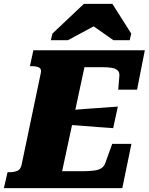

<svg xmlns="http://www.w3.org/2000/svg" viewBox="-56 -969 766 989"><path d="M621 -228 574 0H-36L-17 -82H-7Q16 -82 33 -89Q50 -96 55 -119L154 -592Q159 -614 145.5 -621Q132 -628 108 -628H98L116 -710H690L650 -507H553L559 -579Q560 -597 550 -606.5Q540 -616 520 -619.5Q500 -623 470 -623H379L264 -87H365Q405 -87 429.5 -90.5Q454 -94 467.5 -103.5Q481 -113 487 -131L522 -228ZM310 -402Q350 -406 390 -408.5Q430 -411 470.5 -414Q511 -417 551 -420L527 -309Q488 -312 449.5 -314.5Q411 -317 372 -320.5Q333 -324 293 -326ZM523 -949H376L214 -796L206 -762H294L476 -860L387 -861L528 -762H612L620 -796Z"/></svg>

Font: Roboto Serif 20pt ExtraBold
Style: Italic
Weight: 800
Italic angle: -10°
Version: Version 1.007